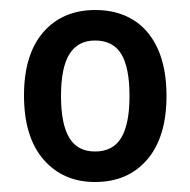

<svg xmlns="http://www.w3.org/2000/svg" viewBox="-20 -742 381 384"><path d="M313 -550Q313 -468 274.5 -423Q236 -378 170 -378Q106 -378 67 -423Q28 -468 28 -551Q28 -633 66.5 -677.5Q105 -722 171 -722Q214 -722 246 -702.5Q278 -683 295.5 -644.5Q313 -606 313 -550ZM102 -550Q102 -494 118.5 -466.5Q135 -439 170 -439Q206 -439 222.5 -466.5Q239 -494 239 -550Q239 -607 222.5 -634Q206 -661 170 -661Q136 -661 119 -634Q102 -607 102 -550Z"/></svg>

Font: Noto Sans Display SemiCondensed Medium
Style: Regular
Weight: 500
Width: 4
Designer: Monotype Design Team
Foundry: Monotype Imaging Inc.
Version: Version 2.003